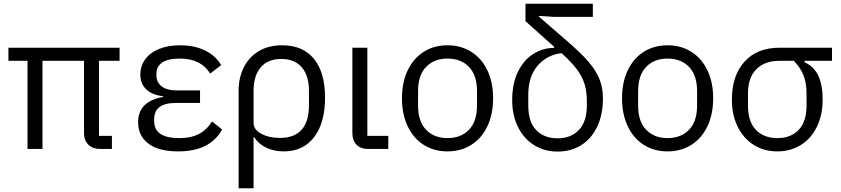

<svg xmlns="http://www.w3.org/2000/svg" viewBox="-20 -796 4493 1026"><path d="M509 -70H578V0H518Q475 0 452 -23Q429 -46 429 -83V-471H207V0H127V-471H25V-541H619V-471H509Z M1167 -104Q1134 -45 1076 -16Q1018 13 932 13Q827 13 772.5 -29Q718 -71 718 -143Q718 -254 851 -278V-282Q794 -288 762 -318Q730 -348 730 -398Q730 -443 755.5 -478.5Q781 -514 829 -534Q877 -554 942 -554Q1019 -554 1076 -526Q1133 -498 1162 -448L1103 -403Q1054 -483 941 -483Q876 -483 846 -461Q816 -439 816 -405V-392Q816 -356 844 -334.5Q872 -313 921 -313H1049V-246H921Q804 -246 804 -160V-148Q804 -58 938 -58Q1000 -58 1042 -79.5Q1084 -101 1113 -147Z M1255 -311Q1255 -379 1282 -434.5Q1309 -490 1361.5 -522Q1414 -554 1488 -554Q1599 -554 1658 -481Q1717 -408 1717 -275Q1717 -139 1658.5 -63Q1600 13 1497 13Q1444 13 1402.5 -7Q1361 -27 1339 -62H1335V210H1255ZM1631 -232V-310Q1631 -392 1592.5 -436.5Q1554 -481 1483 -481Q1412 -481 1373.5 -436.5Q1335 -392 1335 -310V-140Q1335 -103 1376.5 -81Q1418 -59 1476 -59Q1553 -59 1592 -103Q1631 -147 1631 -232Z M1948 0Q1907 0 1885 -23Q1863 -46 1863 -86V-541H1943V-70H2055V0Z M2128 -271Q2128 -356 2158.5 -420Q2189 -484 2244 -519Q2299 -554 2371 -554Q2443 -554 2498.5 -519Q2554 -484 2584.5 -420Q2615 -356 2615 -271Q2615 -186 2584.5 -121.5Q2554 -57 2498.5 -22Q2443 13 2371 13Q2299 13 2244 -22Q2189 -57 2158.5 -121.5Q2128 -186 2128 -271ZM2529 -232V-309Q2529 -394 2486 -438.5Q2443 -483 2371 -483Q2300 -483 2257 -438.5Q2214 -394 2214 -309V-232Q2214 -147 2257 -102.5Q2300 -58 2371 -58Q2443 -58 2486 -102.5Q2529 -147 2529 -232Z M2938 -706 2860 -711V-707L3010 -577Q3082 -515 3123 -468Q3164 -421 3183 -374Q3202 -327 3202 -271Q3202 -184 3171.5 -119.5Q3141 -55 3086 -20.5Q3031 14 2960 14Q2889 14 2834 -20.5Q2779 -55 2748 -117.5Q2717 -180 2717 -261Q2717 -349 2747.5 -412Q2778 -475 2829.5 -507.5Q2881 -540 2941 -540V-546L2883 -598L2788 -683V-776H3148V-706ZM3116 -252Q3116 -306 3104 -346Q3092 -386 3063 -425Q3034 -464 2981 -512Q2901 -502 2852 -444Q2803 -386 2803 -289V-233Q2803 -145 2845 -101Q2887 -57 2960 -57Q3031 -57 3073.5 -101.5Q3116 -146 3116 -233Z M3304 -271Q3304 -356 3334.5 -420Q3365 -484 3420 -519Q3475 -554 3547 -554Q3619 -554 3674.5 -519Q3730 -484 3760.5 -420Q3791 -356 3791 -271Q3791 -186 3760.5 -121.5Q3730 -57 3674.5 -22Q3619 13 3547 13Q3475 13 3420 -22Q3365 -57 3334.5 -121.5Q3304 -186 3304 -271ZM3705 -232V-309Q3705 -394 3662 -438.5Q3619 -483 3547 -483Q3476 -483 3433 -438.5Q3390 -394 3390 -309V-232Q3390 -147 3433 -102.5Q3476 -58 3547 -58Q3619 -58 3662 -102.5Q3705 -147 3705 -232Z M4279 -464Q4330 -440 4353 -391Q4376 -342 4376 -264Q4376 -182 4345.5 -119Q4315 -56 4260 -21.5Q4205 13 4134 13Q4063 13 4008 -21.5Q3953 -56 3922 -119Q3891 -182 3891 -264Q3891 -391 3958 -466Q4025 -541 4146 -541H4426V-471H4279ZM4146 -471Q4066 -471 4021.5 -426Q3977 -381 3977 -297V-232Q3977 -146 4019.5 -102Q4062 -58 4134 -58Q4206 -58 4248 -102Q4290 -146 4290 -232V-297Q4290 -353 4273.5 -394Q4257 -435 4222 -471Z"/></svg>

Font: IBM Plex Sans SC
Style: Regular
Weight: 400
Designer: Mike Abbink; Paul van der Laan; Pieter van Rosmalen; Eunyou Noh; Wujin Sim; Chorong Kim; Dohee Lee; Yejin We; Jinhee Kim
Foundry: Sandoll Inc.
Version: Version 1.000